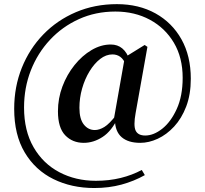

<svg xmlns="http://www.w3.org/2000/svg" viewBox="-20 -755 1010 946"><path d="M392.6 -51.2Q337.1 -51.2 301.3 -88.4Q265.5 -125.7 265.5 -206.7Q265.5 -270.2 287.5 -328.8Q309.6 -387.5 347.1 -434.2Q384.6 -480.9 431 -508.3Q477.5 -535.7 525.7 -535.7Q559.4 -535.7 582.5 -516.4Q605.7 -497.1 618.9 -458.5L601.1 -433.7Q589.5 -462.8 572.8 -474.8Q556.2 -486.9 534.1 -486.9Q502.4 -486.9 473.6 -464.5Q444.7 -442.1 421.4 -404.1Q398.1 -366.1 384.7 -319.3Q371.3 -272.6 371.3 -223.9Q371.3 -168.7 393 -141.5Q414.6 -114.3 447.2 -114.3Q469.4 -114.3 494.2 -129.4Q519 -144.5 553.4 -189.3L563.9 -176.5H561.9Q530.7 -109.8 485.9 -80.5Q441.1 -51.2 392.6 -51.2ZM670.9 -51.2Q611.7 -51.2 579.4 -79.1Q547.1 -107.1 546.2 -164.3L541.3 -169.5L594.9 -472.8L692.8 -533.4L706.4 -524.1L648.3 -198.5Q636.8 -135.5 648.4 -111.4Q660 -87.3 695.6 -87.3Q736.9 -87.3 779.3 -120.7Q821.7 -154.2 850.8 -218Q880 -281.8 880 -371.8Q880 -471.3 836.7 -544.4Q793.4 -617.4 718.5 -657.7Q643.6 -698.1 548.3 -698.1Q451 -698.1 368.8 -660.8Q286.7 -623.6 226 -558.4Q165.2 -493.1 131.8 -407.8Q98.5 -322.5 98.5 -225.3Q98.5 -110.6 145.4 -29.6Q192.2 51.4 272.6 93.6Q352.9 135.8 452.3 135.8Q517.6 135.8 574.5 121.8Q631.4 107.8 678.5 82.4L693.6 107.8Q640.8 137.6 578.7 154.5Q516.5 171.4 444.5 171.4Q332.8 171.4 243.3 127.4Q153.8 83.4 101.9 -3.7Q49.9 -90.7 49.9 -219Q49.9 -327.1 87.5 -420.9Q125.1 -514.7 193.3 -585.2Q261.5 -655.6 354.1 -695.1Q446.7 -734.6 556 -734.6Q664.1 -734.6 746.1 -689Q828 -643.4 874.1 -561.2Q920.1 -478.9 920.1 -367.3Q920.1 -289.4 897.5 -230.3Q874.9 -171.3 837.9 -131.4Q801 -91.6 757.3 -71.4Q713.6 -51.2 670.9 -51.2Z"/></svg>

Font: Early Summer Mincho VF
Style: Regular
Weight: 250
Designer: GuiWonder
Version: Version 1.002